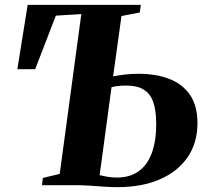

<svg xmlns="http://www.w3.org/2000/svg" viewBox="-20 -763 860 791"><path d="M465 8Q438 8 408.2 6Q378.5 4 350 2Q321.5 0 297 0H153L156.5 -30L226 -46.5L315 -705L210 -698.5L125 -478H51.5L94 -743H560L556 -711.5L480.5 -697L446 -448.5Q467 -452.5 493.2 -455.8Q519.5 -459 550.5 -459Q623 -459 677.8 -437.8Q732.5 -416.5 763 -371.8Q793.5 -327 793.5 -256Q793.5 -173.5 752.2 -114.2Q711 -55 637 -23.5Q563 8 465 8ZM461.5 -31.5Q513.5 -31.5 549.5 -56.2Q585.5 -81 604.5 -130.2Q623.5 -179.5 623.5 -252.5Q623.5 -309.5 610.8 -344Q598 -378.5 571 -394.5Q544 -410.5 501 -410.5Q489 -410.5 477.5 -409.8Q466 -409 456.5 -407.5Q447 -406 439.5 -404L390.5 -41.5Q406.5 -37.5 424.8 -34.5Q443 -31.5 461.5 -31.5Z"/></svg>

Font: Merriweather 96pt ExtraBold
Style: Italic
Weight: 800
Italic angle: -7.8°
Version: Version 2.101